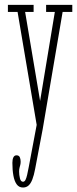

<svg xmlns="http://www.w3.org/2000/svg" viewBox="-20 -544 326 814"><path d="M77.5 251Q60.5 251 50.8 237.5Q41 224 36.8 200.5Q32.5 177 32.5 146.5Q32.5 131.5 36.8 123Q41 114.5 50 114.5Q60 114.5 63.8 122.2Q67.5 130 67.5 141Q67.5 149 66 155Q64.5 161 62.8 167.2Q61 173.5 61 183.5Q61 197.5 64.5 212Q68 226.5 77.5 226.5Q84 226.5 88 218.8Q92 211 95.2 196.8Q98.5 182.5 102 163.5L135.5 -14.5L54.5 -493.5H13.5V-523.5H122.5V-493.5H86.5L150 -116L212.5 -493.5H175.5V-523.5H286.5V-493.5H245.5L161 3.5L129 172Q124 199 117.2 216.5Q110.5 234 101 242.5Q91.5 251 77.5 251Z"/></svg>

Font: Imbue Thin
Style: Regular
Weight: 100
Designer: Tyler Finck
Foundry: Etcetera Type Company
Version: Version 1.102